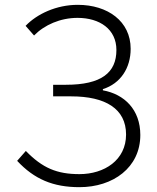

<svg xmlns="http://www.w3.org/2000/svg" viewBox="-20 -762 649 795"><path d="M309 13C448 13 561 -68 561 -203C561 -308 495 -372 406 -388V-393C479 -416 521 -480 521 -560C521 -674 426 -742 302 -742C213 -742 133 -704 86 -655L121 -615C164 -659 230 -688 301 -688C393 -688 462 -641 462 -555C462 -461 400 -411 253 -411H200V-363H275C416 -363 502 -312 502 -205C502 -99 412 -41 309 -41C216 -41 156 -66 87 -137L51 -96C122 -20 200 13 309 13Z"/></svg>

Font: Noto Sans TC Light
Style: Regular
Weight: 300
Designer: Ryoko NISHIZUKA 西塚涼子 (kana, bopomofo & ideographs); Paul D. Hunt (Latin, Greek & Cyrillic); Sandoll Communications 산돌커뮤니
Foundry: Adobe
Version: Version 2.004;hotconv 1.0.118;makeotfexe 2.5.65603